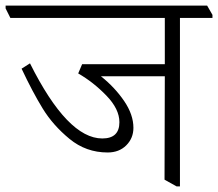

<svg xmlns="http://www.w3.org/2000/svg" viewBox="-49 -654 778 685"><path d="M709 -590H593V11H581L538 -13L539 -382H311Q361 -342 394 -293.5Q427 -245 427 -198Q427 -161 401.5 -135.5Q376 -110 335 -110Q258 -110 199 -158.5Q140 -207 103.5 -266.5Q67 -326 28 -409L58 -428Q192 -160 316 -160Q377 -160 377 -218Q377 -265 330.5 -313Q284 -361 230 -392L244 -425H539V-590H-12L-29 -624V-634H690L709 -601Z"/></svg>

Font: Martel UltraLight
Style: Regular
Weight: 250
Designer: Dan Reynolds
Foundry: Dan Reynolds
Version: Version 1.001; ttfautohint (v1.1) -l 5 -r 5 -G 72 -x 0 -D la